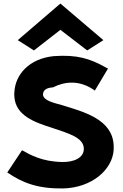

<svg xmlns="http://www.w3.org/2000/svg" viewBox="-20 -1038 691 1081"><path d="M80 -812 171 -754 320 -870 471 -754 562 -812 320 -1018ZM61 -492C69 -388 172 -350 274 -318C365 -287 452 -264 452 -200C452 -149 395 -124 329 -126C216 -128 149 -167 104 -192L21 -67C107 -8 194 25 335 23C498 19 613 -83 620 -194V-219V-220C613 -367 451 -408 333 -445C279 -460 227 -471 222 -504C222 -531 242 -544 278 -546C345 -580 425 -587 504 -535L514 -528L588 -652L578 -657C486 -709 413 -731 283 -722C143 -708 66 -617 61 -520C60 -511 60 -501 61 -492Z"/></svg>

Font: Bluebird
Style: SfBdExt
Weight: 700
Designer: Jasper
Foundry: Cannot Into Space Fonts
Version: Version 0.98